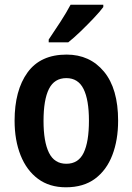

<svg xmlns="http://www.w3.org/2000/svg" viewBox="-20 -786 563 816"><path d="M482 -273Q482 -191 457.5 -127Q433 -63 384 -26.5Q335 10 260 10Q190 10 141.5 -26Q93 -62 67.5 -126Q42 -190 42 -273Q42 -402 97 -478Q152 -554 263 -554Q362 -554 422 -481.5Q482 -409 482 -273ZM165 -272Q165 -184 188 -137Q211 -90 262 -90Q313 -90 335.5 -136.5Q358 -183 358 -273Q358 -362 335 -408Q312 -454 262 -454Q211 -454 188 -408Q165 -362 165 -272ZM419 -756Q405 -737 378.5 -709Q352 -681 323 -653Q294 -625 270 -606H187V-618Q212 -655 237 -693.5Q262 -732 280 -766H419Z"/></svg>

Font: Noto Sans Bengali Condensed SemiBold
Style: Regular
Weight: 600
Width: 3
Designer: Joana Ranito - Universal Thirst; Jelle Bosma - Monotype Design Team
Foundry: Universal Thirst ehf.
Version: Version 3.000; ttfautohint (v1.8.4.7-5d5b)